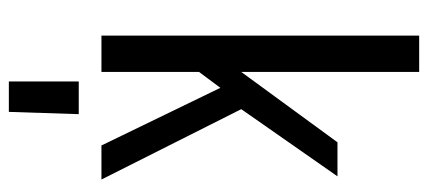

<svg xmlns="http://www.w3.org/2000/svg" viewBox="-280 -460 944 423"><g transform="rotate(90 191.5 -248.0)"><path d="M58 0V-700H138V-308L293 -520H368L220 -308L375 0H300L173 -262L138 -215V0ZM159 204V50H231L226 204Z"/></g></svg>

Font: Homenaje
Style: Regular
Weight: 400
Designer: Constanza Artigas Preller, Agustina Mingote
Foundry: Constanza Artigas Preller, Agustina Mingote
Version: Version 1.100